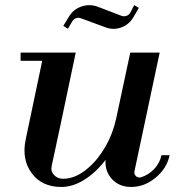

<svg xmlns="http://www.w3.org/2000/svg" viewBox="-20 -723 710 755"><path d="M221.2 12.2Q144.5 12.2 104.5 -42.2Q64.5 -96.7 81.1 -174.8L146 -483.9H61V-516.1H277.8Q209 -188 183.1 -69.8Q178.7 -49.3 192.6 -34.7Q206.5 -20 228 -20Q277.8 -20 326.2 -62Q365.2 -95.2 394.8 -146.7Q424.3 -198.2 437 -257.8L492.2 -516.1H607.9L508.8 -49.8Q506.3 -38.6 514.6 -30.5Q522.9 -22.5 535.2 -25.9Q565.4 -36.1 586.7 -58.8Q607.9 -81.5 615.2 -112.8H647Q636.2 -61 592 -24.4Q547.9 12.2 496.1 12.2Q449.2 12.2 420.7 -18.3Q392.1 -48.8 395 -94.2Q357.4 -44.9 312 -16.4Q266.6 12.2 221.2 12.2ZM229 -621.1Q238.8 -636.7 250 -655.8Q267.1 -685.5 299.1 -697Q331.1 -708.5 363.8 -696.8L457 -661.1Q466.8 -657.2 477.1 -660.6Q487.3 -664.1 492.2 -672.9L507.8 -703.1L525.9 -691.9L504.9 -655.8Q488.3 -626.5 456.5 -615Q424.8 -603.5 393.1 -616.2L298.8 -650.9Q289.1 -654.8 279.5 -651.6Q270 -648.4 264.2 -639.2L247.1 -609.9Z"/></svg>

Font: Fin Serif Display
Style: Italic
Weight: 400
Italic angle: -12°
Designer: J. Blake Harris
Version: Version 1.006;FEAKit 1.0